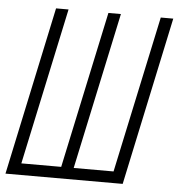

<svg xmlns="http://www.w3.org/2000/svg" viewBox="-52 -763 753 811"><g transform="rotate(5 325.0 -357.0)"><path d="M498 0 650 -714H597L455 -49H286L428 -714H375L233 -49H64L206 -714H153L1 0Z"/></g></svg>

Font: Noto Sans Display Condensed Light
Style: Italic
Weight: 300
Width: 3
Designer: Monotype Design team
Foundry: Monotype Imaging Inc.
Version: 1.000